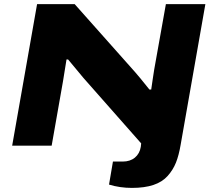

<svg xmlns="http://www.w3.org/2000/svg" viewBox="-20 -708 1028 933"><path d="M621.1 205.1Q562.5 205.1 509.8 189L528.8 77.1H576.2Q612.3 77.1 635.5 57.9Q658.7 38.6 664.1 5.9L666 -11.2L384.8 -330.1Q360.8 -357.9 311 -418.9H303.2Q294.9 -363.3 286.1 -313L231 0H39.1L160.2 -688H342.8L636.2 -357.9Q654.3 -337.9 706.1 -272.9H714.8Q716.3 -285.6 721.7 -320.3Q727.1 -355 729 -368.2L786.1 -688H978L857.9 -4.9Q849.1 46.9 835 82.3Q820.8 117.7 794.7 147Q768.6 176.3 725.6 190.7Q682.6 205.1 621.1 205.1Z"/></svg>

Font: Archivo Expanded ExtraBold
Style: Italic
Weight: 800
Width: 7
Italic angle: -10°
Designer: Hector Gatti
Foundry: Omnibus-Type
Version: Version 2.001